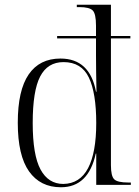

<svg xmlns="http://www.w3.org/2000/svg" viewBox="-20 -780 588 810"><path d="M237 10Q150 10 102.5 -57Q55 -124 55 -262Q55 -399 101 -466Q147 -533 235 -533Q359 -533 385 -393H387Q386 -437 385.5 -482Q385 -527 385 -546V-618H221V-628H385V-672Q385 -722 371 -736Q357 -750 315 -750H304V-760H448V-628H530V-618H448V-83Q448 -37 462 -23.5Q476 -10 521 -10H532V0H386V-132H384Q353 10 237 10ZM247 -4Q317 -5 351.5 -70.5Q386 -136 386 -261Q386 -387 355 -452.5Q324 -518 248 -518Q181 -518 149.5 -457.5Q118 -397 118 -261Q118 -126 151 -65Q184 -4 247 -4Z"/></svg>

Font: Noto Serif Display SemiCondensed Light
Style: Regular
Weight: 300
Width: 4
Designer: Monotype Design Team
Foundry: Monotype Imaging Inc.
Version: Version 2.009